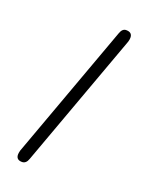

<svg xmlns="http://www.w3.org/2000/svg" viewBox="-126 -701 602 779"><g transform="rotate(20 175.5 -311.5)"><path d="M282.2 -634.8Q308.6 -634.8 308.6 -611.3Q308.6 -603.5 305.7 -593.8L92.8 -9.8Q85 12.7 67.4 12.7Q42 12.7 42 -10.7Q42 -16.6 44.9 -28.3L257.8 -612.3Q265.6 -634.8 282.2 -634.8Z"/></g></svg>

Font: Jura
Style: Book
Weight: 400
Version: Version 2.5